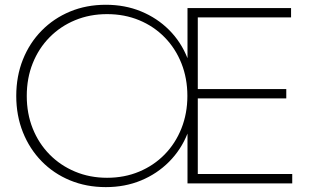

<svg xmlns="http://www.w3.org/2000/svg" viewBox="-20 -766 1321 802"><path d="M421.9 15.6Q340.8 15.6 272.5 -12.7Q204.1 -41 153.8 -92.5Q103.5 -144 75.7 -213.6Q47.9 -283.2 47.9 -365.2Q47.9 -447.8 75.7 -517.3Q103.5 -586.9 154.1 -638.2Q204.6 -689.5 272.7 -717.8Q340.8 -746.1 421.9 -746.1Q502 -746.1 569.1 -718.5Q636.2 -690.9 686.3 -640.9Q736.3 -590.8 763.2 -522.9V-732.4H1195.8V-693.4H806.2V-394H1175.8V-355H806.2V-39.1H1200.7V0H763.2V-208Q736.3 -140.6 686.3 -90.3Q636.2 -40 569.1 -12.2Q502 15.6 421.9 15.6ZM427.2 -23.4Q500 -23.4 561.3 -49.1Q622.6 -74.7 667.7 -120.8Q712.9 -167 737.8 -229.5Q762.7 -292 762.7 -365.2Q762.7 -439 737.8 -501.5Q712.9 -564 667.7 -610.1Q622.6 -656.2 561.3 -681.6Q500 -707 427.2 -707Q355 -707 293.7 -681.6Q232.4 -656.2 187 -610.1Q141.6 -564 116.7 -501.7Q91.8 -439.5 91.8 -365.2Q91.8 -291.5 116.7 -229.2Q141.6 -167 187 -120.8Q232.4 -74.7 293.7 -49.1Q355 -23.4 427.2 -23.4Z"/></svg>

Font: Kumbh Sans ExtraLight
Style: Regular
Weight: 250
Version: Version 1.005